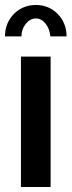

<svg xmlns="http://www.w3.org/2000/svg" viewBox="-20 -750 287 770"><path d="M64 0V-523H183V0ZM124 -676Q101 -676 83.5 -654.5Q66 -633 66 -604H0Q0 -632 9.5 -654.5Q19 -677 35.5 -694Q52 -711 74.5 -720.5Q97 -730 124 -730Q151 -730 173 -720.5Q195 -711 211.5 -694Q228 -677 237.5 -654.5Q247 -632 247 -604H182Q179 -635 162.5 -655.5Q146 -676 124 -676Z"/></svg>

Font: Rising Sun SemiBold
Style: Regular
Weight: 600
Designer: Matt McInerney, Pablo Impallari, Rodrigo Fuenzalida (Raleway font), Stephen Hutchings (Greek), Cristiano Sobral (main ch
Foundry: The Rising Sun Project Authors
Version: Version 4.327; ttfautohint (v1.8.4.7-5d5b-dirty)